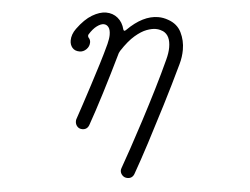

<svg xmlns="http://www.w3.org/2000/svg" viewBox="-51 -571 1102 846"><g transform="rotate(5 500.0 -148.0)"><path d="M542 211Q528 211 519 201.5Q510 192 510 180Q510 176 512 170Q524 137 543.5 79.5Q563 22 585.5 -48Q608 -118 629.5 -190Q651 -262 667 -324Q671 -339 673 -352.5Q675 -366 675 -378Q675 -431 642 -447Q638 -449 629 -451.5Q620 -454 609 -454Q592 -454 569 -445.5Q546 -437 518.5 -413.5Q491 -390 461 -344L456 -334Q429 -239 402 -152Q375 -65 354 -6Q346 14 325 14Q311 14 302.5 4.5Q294 -5 294 -18Q294 -24 295 -27Q304 -53 317.5 -94Q331 -135 346.5 -183Q362 -231 377 -279.5Q392 -328 403 -370Q409 -394 409 -410Q409 -433 400.5 -444Q392 -455 379 -455Q366 -455 349 -442.5Q332 -430 316 -404Q313 -398 317 -391Q326 -382 326 -370Q326 -352 313 -339Q300 -326 283 -326Q262 -326 251 -339Q240 -352 240 -371Q240 -398 259 -424Q291 -468 324 -487.5Q357 -507 385 -507Q415 -507 437 -489Q459 -471 467 -439Q469 -434 472 -434Q475 -434 480 -439Q548 -507 616 -507Q638 -507 660 -499Q701 -485 718.5 -449.5Q736 -414 736 -373Q736 -341 727 -309Q701 -215 673 -123.5Q645 -32 619 49Q593 130 571 191Q563 211 542 211Z"/></g></svg>

Font: Kiwi Maru Light
Style: Regular
Weight: 300
Designer: Hiroki-Chan
Version: Version 1.100